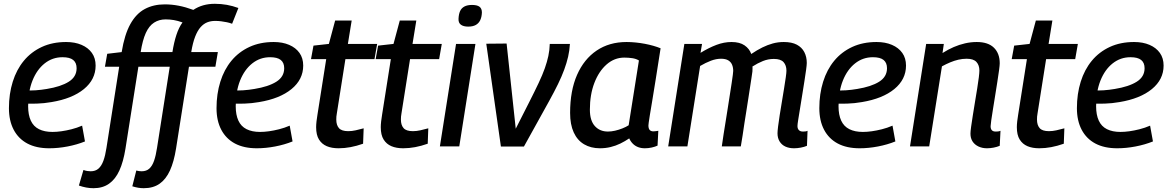

<svg xmlns="http://www.w3.org/2000/svg" viewBox="-20 -770 6146 1010"><path d="M111 -295Q138 -293 167.5 -295Q197 -297 226 -302Q300 -314 341.5 -340Q383 -366 383 -411Q383 -440 365 -454.5Q347 -469 309 -469Q256 -469 215 -436.5Q174 -404 151 -346.5Q128 -289 128 -211Q128 -166 142 -135.5Q156 -105 185 -90.5Q214 -76 256 -76Q278 -76 303 -79.5Q328 -83 356 -90Q384 -97 412 -109L427 -26Q385 -9 335.5 0.5Q286 10 239 10Q171 10 124 -15Q77 -40 52 -87.5Q27 -135 27 -201Q27 -276 47 -340Q67 -404 105.5 -450.5Q144 -497 200 -523Q256 -549 328 -549Q374 -549 409 -534Q444 -519 463.5 -491.5Q483 -464 483 -425Q483 -352 421.5 -301.5Q360 -251 251 -233Q211 -226 174 -225Q137 -224 104 -225Z M472 220Q434 220 395 206L419 124Q429 128 438.5 129.5Q448 131 457 131Q482 131 498 117Q514 103 524 75.5Q534 48 540 8L607 -419H532L544 -487L620 -496Q635 -588 665.5 -643Q696 -698 741.5 -722.5Q787 -747 847 -747Q883 -747 919.5 -740Q956 -733 997 -718Q1021 -734 1049 -742Q1077 -750 1110 -750Q1143 -750 1173.5 -744.5Q1204 -739 1234 -728L1201 -645Q1188 -650 1173.5 -653Q1159 -656 1143.5 -658Q1128 -660 1112 -660Q1089 -660 1070 -652.5Q1051 -645 1035 -627Q1019 -609 1006.5 -577Q994 -545 986 -496H1126L1113 -419H974L906 12Q895 81 874 127Q853 173 819.5 196.5Q786 220 736 220Q721 220 706.5 217.5Q692 215 676 210L697 127Q704 129 711 130Q718 131 725 131Q750 131 765.5 117Q781 103 790.5 75.5Q800 48 806 8L873 -419H708L640 12Q629 81 608 127Q587 173 553.5 196.5Q520 220 472 220ZM720 -496H887Q895 -547 908 -586.5Q921 -626 940 -652Q915 -661 894 -664.5Q873 -668 851 -668Q817 -668 790.5 -651Q764 -634 747 -596.5Q730 -559 720 -496Z M1203 -295Q1230 -293 1259.5 -295Q1289 -297 1318 -302Q1392 -314 1433.5 -340Q1475 -366 1475 -411Q1475 -440 1457 -454.5Q1439 -469 1401 -469Q1348 -469 1307 -436.5Q1266 -404 1243 -346.5Q1220 -289 1220 -211Q1220 -166 1234 -135.5Q1248 -105 1277 -90.5Q1306 -76 1348 -76Q1370 -76 1395 -79.5Q1420 -83 1448 -90Q1476 -97 1504 -109L1519 -26Q1477 -9 1427.5 0.5Q1378 10 1331 10Q1263 10 1216 -15Q1169 -40 1144 -87.5Q1119 -135 1119 -201Q1119 -276 1139 -340Q1159 -404 1197.5 -450.5Q1236 -497 1292 -523Q1348 -549 1420 -549Q1466 -549 1501 -534Q1536 -519 1555.5 -491.5Q1575 -464 1575 -425Q1575 -352 1513.5 -301.5Q1452 -251 1343 -233Q1303 -226 1266 -225Q1229 -224 1196 -225Z M1893 -95 1890 -14Q1856 -2 1824 4Q1792 10 1761 10Q1725 10 1699 -1Q1673 -12 1658 -36Q1643 -60 1643 -101Q1643 -114 1645 -132Q1647 -150 1650 -167L1696 -459H1616L1629 -530L1710 -539L1743 -662H1830L1810 -539H1964L1950 -459H1797L1752 -174Q1750 -165 1749.5 -156.5Q1749 -148 1749 -141Q1749 -112 1763 -96Q1777 -80 1812 -80Q1831 -80 1851 -84.5Q1871 -89 1893 -95Z M2233 -95 2230 -14Q2196 -2 2164 4Q2132 10 2101 10Q2065 10 2039 -1Q2013 -12 1998 -36Q1983 -60 1983 -101Q1983 -114 1985 -132Q1987 -150 1990 -167L2036 -459H1956L1969 -530L2050 -539L2083 -662H2170L2150 -539H2304L2290 -459H2137L2092 -174Q2090 -165 2089.5 -156.5Q2089 -148 2089 -141Q2089 -112 2103 -96Q2117 -80 2152 -80Q2171 -80 2191 -84.5Q2211 -89 2233 -95Z M2294 0 2379 -539H2481L2396 0ZM2463 -744Q2490 -744 2502.5 -734.5Q2515 -725 2515 -704Q2514 -680 2506 -663.5Q2498 -647 2482.5 -638.5Q2467 -630 2443 -630Q2418 -630 2404.5 -640Q2391 -650 2392 -671Q2393 -695 2400 -711Q2407 -727 2422.5 -735.5Q2438 -744 2463 -744Z M2736 1H2615L2538 -540L2645 -541L2693 -93Q2733 -172 2763 -231Q2793 -290 2813.5 -333.5Q2834 -377 2846 -411Q2858 -445 2864.5 -475.5Q2871 -506 2872 -539H2978Q2976 -504 2968.5 -471.5Q2961 -439 2948 -403.5Q2935 -368 2915.5 -328Q2896 -288 2869.5 -240Q2843 -192 2810 -132.5Q2777 -73 2736 1Z M3372 10Q3353 10 3337 4Q3321 -2 3309 -14Q3297 -26 3290 -42Q3268 -27 3243.5 -15Q3219 -3 3192 3.5Q3165 10 3136 10Q3088 10 3052.5 -11Q3017 -32 2998 -73.5Q2979 -115 2979 -176Q2979 -293 3015.5 -376Q3052 -459 3118.5 -504Q3185 -549 3276 -549Q3299 -549 3324 -546.5Q3349 -544 3372.5 -539.5Q3396 -535 3417 -529Q3438 -523 3455 -516Q3440 -419 3429 -350.5Q3418 -282 3410.5 -236.5Q3403 -191 3398.5 -164.5Q3394 -138 3392.5 -125Q3391 -112 3391 -110Q3391 -94 3397.5 -86.5Q3404 -79 3417 -79Q3424 -79 3430 -80Q3436 -81 3443 -82L3439 -4Q3426 2 3408.5 6Q3391 10 3372 10ZM3287 -111 3341 -452Q3326 -461 3306 -464Q3286 -467 3264 -467Q3212 -467 3171 -431Q3130 -395 3106.5 -333.5Q3083 -272 3083 -193Q3083 -136 3109 -107Q3135 -78 3178 -78Q3196 -78 3215.5 -82.5Q3235 -87 3254 -94.5Q3273 -102 3287 -111Z M4157 10Q4131 10 4111.5 1Q4092 -8 4081 -26Q4070 -44 4070 -69Q4070 -79 4073 -104.5Q4076 -130 4081.5 -164Q4087 -198 4093 -234.5Q4099 -271 4104.5 -304.5Q4110 -338 4113.5 -363Q4117 -388 4117 -398Q4117 -426 4102 -443Q4087 -460 4051 -460Q4021 -460 3993.5 -449Q3966 -438 3938 -420Q3939 -416 3938.5 -408Q3938 -400 3938 -394Q3936 -381 3933 -359.5Q3930 -338 3925.5 -310.5Q3921 -283 3916.5 -252Q3912 -221 3906.5 -188Q3901 -155 3896 -122Q3891 -89 3886.5 -58Q3882 -27 3877 0H3777Q3781 -30 3786.5 -64.5Q3792 -99 3798 -136Q3804 -173 3809.5 -208.5Q3815 -244 3820 -276Q3825 -308 3829 -334Q3833 -360 3835 -376.5Q3837 -393 3837 -397Q3837 -415 3831 -429.5Q3825 -444 3811 -452.5Q3797 -461 3773 -461Q3747 -461 3719.5 -450.5Q3692 -440 3663 -423L3596 0H3495L3580 -539H3673L3665 -492Q3709 -519 3749 -534Q3789 -549 3828 -549Q3871 -549 3896.5 -531.5Q3922 -514 3932 -486Q3963 -507 3990.5 -520.5Q4018 -534 4045.5 -541.5Q4073 -549 4103 -549Q4145 -549 4171.5 -535Q4198 -521 4211 -496Q4224 -471 4224 -439Q4224 -429 4220.5 -403Q4217 -377 4211.5 -342.5Q4206 -308 4200 -270.5Q4194 -233 4188.5 -199Q4183 -165 4179 -140.5Q4175 -116 4175 -107Q4175 -93 4182.5 -85.5Q4190 -78 4203 -78Q4209 -78 4215.5 -78.5Q4222 -79 4228 -82L4225 -3Q4211 3 4192.5 6.5Q4174 10 4157 10Z M4374 -295Q4401 -293 4430.5 -295Q4460 -297 4489 -302Q4563 -314 4604.5 -340Q4646 -366 4646 -411Q4646 -440 4628 -454.5Q4610 -469 4572 -469Q4519 -469 4478 -436.5Q4437 -404 4414 -346.5Q4391 -289 4391 -211Q4391 -166 4405 -135.5Q4419 -105 4448 -90.5Q4477 -76 4519 -76Q4541 -76 4566 -79.5Q4591 -83 4619 -90Q4647 -97 4675 -109L4690 -26Q4648 -9 4598.5 0.5Q4549 10 4502 10Q4434 10 4387 -15Q4340 -40 4315 -87.5Q4290 -135 4290 -201Q4290 -276 4310 -340Q4330 -404 4368.5 -450.5Q4407 -497 4463 -523Q4519 -549 4591 -549Q4637 -549 4672 -534Q4707 -519 4726.5 -491.5Q4746 -464 4746 -425Q4746 -352 4684.5 -301.5Q4623 -251 4514 -233Q4474 -226 4437 -225Q4400 -224 4367 -225Z M4852 -539H4945L4938 -491Q4968 -510 4997 -522.5Q5026 -535 5056.5 -542Q5087 -549 5118 -549Q5178 -549 5208.5 -519Q5239 -489 5239 -437Q5239 -427 5235.5 -401Q5232 -375 5226.5 -340Q5221 -305 5215 -267.5Q5209 -230 5203.5 -196Q5198 -162 5194.5 -137.5Q5191 -113 5191 -106Q5191 -92 5197.5 -85Q5204 -78 5217 -78Q5223 -78 5229.5 -78.5Q5236 -79 5243 -82L5239 -3Q5225 3 5207 6.5Q5189 10 5172 10Q5147 10 5127 0.5Q5107 -9 5096 -26Q5085 -43 5085 -67Q5085 -78 5088.5 -103.5Q5092 -129 5097.5 -163.5Q5103 -198 5109 -234.5Q5115 -271 5120.5 -304.5Q5126 -338 5129 -363Q5132 -388 5132 -399Q5132 -427 5116.5 -444Q5101 -461 5065 -461Q5043 -461 5021.5 -456Q5000 -451 4978.5 -442Q4957 -433 4935 -421L4868 0H4767Z M5579 -95 5576 -14Q5542 -2 5510 4Q5478 10 5447 10Q5411 10 5385 -1Q5359 -12 5344 -36Q5329 -60 5329 -101Q5329 -114 5331 -132Q5333 -150 5336 -167L5382 -459H5302L5315 -530L5396 -539L5429 -662H5516L5496 -539H5650L5636 -459H5483L5438 -174Q5436 -165 5435.5 -156.5Q5435 -148 5435 -141Q5435 -112 5449 -96Q5463 -80 5498 -80Q5517 -80 5537 -84.5Q5557 -89 5579 -95Z M5729 -295Q5756 -293 5785.5 -295Q5815 -297 5844 -302Q5918 -314 5959.5 -340Q6001 -366 6001 -411Q6001 -440 5983 -454.5Q5965 -469 5927 -469Q5874 -469 5833 -436.5Q5792 -404 5769 -346.5Q5746 -289 5746 -211Q5746 -166 5760 -135.5Q5774 -105 5803 -90.5Q5832 -76 5874 -76Q5896 -76 5921 -79.5Q5946 -83 5974 -90Q6002 -97 6030 -109L6045 -26Q6003 -9 5953.5 0.5Q5904 10 5857 10Q5789 10 5742 -15Q5695 -40 5670 -87.5Q5645 -135 5645 -201Q5645 -276 5665 -340Q5685 -404 5723.5 -450.5Q5762 -497 5818 -523Q5874 -549 5946 -549Q5992 -549 6027 -534Q6062 -519 6081.5 -491.5Q6101 -464 6101 -425Q6101 -352 6039.5 -301.5Q5978 -251 5869 -233Q5829 -226 5792 -225Q5755 -224 5722 -225Z"/></svg>

Font: Georama ExtraCondensed Thin Medium
Style: Italic
Weight: 500
Italic angle: -9°
Version: Version 1.001